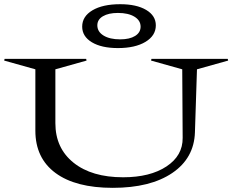

<svg xmlns="http://www.w3.org/2000/svg" viewBox="-26 -883 1117 923"><path d="M144 -254.9V-549.8L-5.9 -591.8L-3.9 -600.1H388.2L390.1 -591.8L240.2 -549.8V-291Q240.2 -170.9 327.6 -100.8Q415 -30.8 565.9 -30.8Q695.3 -30.8 774.2 -82.8Q853 -134.8 852.1 -220.2L850.1 -549.8L700.2 -591.8L702.1 -600.1H1068.8L1070.8 -591.8L920.9 -549.8L911.1 -247.1Q907.2 -122.6 802 -51.3Q696.8 20 516.1 20Q337.4 20 240.7 -51.5Q144 -123 144 -254.9ZM369.1 -754.9Q369.1 -804.2 418.5 -833.5Q467.8 -862.8 551.8 -862.8Q630.4 -862.8 676.8 -835.2Q723.1 -807.6 723.1 -761.2Q723.1 -711.9 673.6 -681.9Q624 -651.9 541 -651.9Q461.9 -651.9 415.5 -679.9Q369.1 -708 369.1 -754.9ZM441.9 -761.2Q441.9 -730.5 471.7 -712.2Q501.5 -693.8 551.8 -693.8Q597.2 -693.8 623.5 -710.2Q649.9 -726.6 649.9 -754.9Q649.9 -784.7 620.4 -802.7Q590.8 -820.8 541 -820.8Q495.6 -820.8 468.8 -804.9Q441.9 -789.1 441.9 -761.2Z"/></svg>

Font: Halibut Exp
Style: Regular
Weight: 400
Width: 7
Designer: Matteo Maggi
Foundry: Collletttivo
Version: Version 3.080 | FøM Fix